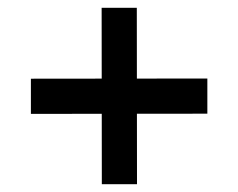

<svg xmlns="http://www.w3.org/2000/svg" viewBox="-20 -611 613 494"><path d="M513.5 -409V-318.5L59.5 -318V-408.5ZM332.5 -137H242L241.5 -591H332Z"/></svg>

Font: Public Sans SemiBold
Style: Regular
Weight: 600
Designer: The Public Sans Project Authors: Dan O. Williams and USWDS (Libre Franklin designed by Pablo Impallari and Rodrigo Fuenz
Version: Version 1.007